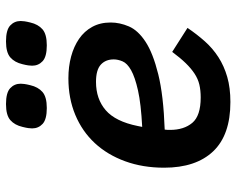

<svg xmlns="http://www.w3.org/2000/svg" viewBox="-94 -682 788 640"><g transform="rotate(-90 300.0 -362.0)"><path d="M260 -600Q222 -600 207 -614Q192 -628 192 -649Q192 -654 193 -661.5Q194 -669 197 -681Q203 -707 219.5 -721.5Q236 -736 273 -736Q311 -736 326 -722Q341 -708 341 -687Q341 -682 340 -674.5Q339 -667 336 -655Q330 -629 313.5 -614.5Q297 -600 260 -600ZM469 -600Q431 -600 416 -614Q401 -628 401 -649Q401 -654 402 -661.5Q403 -669 406 -681Q412 -707 428.5 -721.5Q445 -736 482 -736Q520 -736 535 -722Q550 -708 550 -687Q550 -682 549 -674.5Q548 -667 545 -655Q539 -629 522.5 -614.5Q506 -600 469 -600ZM280 12Q170 12 115.5 -45.5Q61 -103 61 -209Q61 -280 82.5 -339Q104 -398 143 -440Q182 -482 237 -505Q292 -528 359 -528Q398 -528 431.5 -519Q465 -510 490.5 -492.5Q516 -475 530.5 -448.5Q545 -422 545 -387Q545 -357 532 -326.5Q519 -296 481 -271Q443 -246 372.5 -228.5Q302 -211 188 -207Q187 -201 187 -196.5Q187 -192 187 -189Q187 -143 210.5 -115Q234 -87 295 -87Q319 -87 338 -91.5Q357 -96 374.5 -107.5Q392 -119 409.5 -137Q427 -155 447 -182L527 -131Q506 -100 482.5 -73.5Q459 -47 429.5 -28Q400 -9 363.5 1.5Q327 12 280 12ZM347 -436Q290 -436 252.5 -403.5Q215 -371 200 -297L197 -282Q274 -286 318.5 -296Q363 -306 386 -319Q409 -332 415.5 -347.5Q422 -363 422 -377Q422 -404 404.5 -420Q387 -436 347 -436Z"/></g></svg>

Font: IBM Plex Mono SemiBold
Style: Italic
Weight: 600
Italic angle: -9°
Monospace: yes
Designer: Mike Abbink, Paul van der Laan, Pieter van Rosmalen
Foundry: Bold Monday
Version: Version 2.3